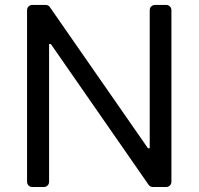

<svg xmlns="http://www.w3.org/2000/svg" viewBox="-20 -747 793 767"><path d="M88.1 -21V-706.7Q88.1 -715.2 94.1 -721.2Q100.1 -727.3 109 -727.3H162.3Q167.6 -727.3 172.2 -725Q176.8 -722.7 179.3 -718.4L571 -154.8H578.1V-706.7Q578.1 -715.2 584.2 -721.2Q590.2 -727.3 599.1 -727.3H644.2Q652.7 -727.3 658.7 -721.2Q664.8 -715.2 664.8 -706.7V-21Q664.8 -12.1 658.7 -6Q652.7 0 644.2 0H590.6Q579.9 0 573.5 -8.9L183.2 -571H176.1V-21Q176.1 -12.1 170.1 -6Q164.1 0 155.5 0H109Q100.1 0 94.1 -6Q88.1 -12.1 88.1 -21Z"/></svg>

Font: DeltaSans
Style: Regular
Weight: 400
Designer: Rasmus Andersson
Foundry: rsms
Version: Version 3.012